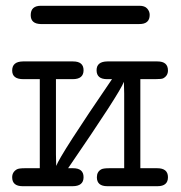

<svg xmlns="http://www.w3.org/2000/svg" viewBox="-20 -642 623 662"><path d="M22 -30.8Q22 -48.8 38.1 -58.1Q44.9 -62 65.9 -62H117.2V-369.1H60.1Q22 -369.1 22 -398.9Q22 -429.7 59.1 -430.2H231.9Q268.1 -430.2 268.1 -399.9Q268.1 -369.1 231 -369.1H172.9V-109.9L173.8 -69.8Q189 -109.9 366.2 -369.1H349.1Q313 -369.1 313 -399.9Q313 -429.7 350.1 -430.2H522.9Q559.1 -430.2 559.1 -398.9Q559.1 -380.9 543 -372.1Q538.1 -369.1 515.1 -369.1H463.9V-62H522Q559.1 -62 559.1 -31Q559.1 0 522.9 0H350.1Q314 0 314 -30.8Q314 -49.8 329.1 -58.1Q335.9 -62 356.9 -62H408.2V-319.8L407.2 -359.9Q393.1 -321.8 214.8 -62H231.9Q268.1 -62 268.1 -31Q268.1 0 230 0H58.1Q22 0 22 -30.8ZM85.9 -589.8Q85.9 -622.1 121.1 -622.1H460.9Q479 -622.1 487.5 -612.5Q496.1 -603 496.1 -590.8Q496.1 -558.6 460 -559.1H120.1Q85.9 -560.1 85.9 -589.8Z"/></svg>

Font: CMU Typewriter Text Variable Width
Style: Medium
Weight: 500
Version: Version 0.7.0